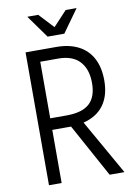

<svg xmlns="http://www.w3.org/2000/svg" viewBox="-105 -1051 774 1116"><g transform="rotate(-10 282.5 -492.5)"><path d="M449.2 1 276.9 -313.5H261.7H166V0H91.3V-784.2H272Q348.1 -784.2 402.3 -756.6Q456.5 -729 485.1 -675.3Q513.7 -621.6 513.7 -544.4Q513.7 -455.6 472.7 -399.4Q431.6 -343.3 352.5 -323.7L536.6 1ZM166 -381.8H262.7Q354.5 -381.8 397.7 -420.9Q440.9 -460 440.9 -542Q440.9 -624.5 398.2 -670.2Q355.5 -715.8 272 -715.8H166ZM137.2 -986.3H201.7L282.7 -899.4L363.8 -986.3H428.2L332 -852.1H233.4Z"/></g></svg>

Font: Decalotype Light
Style: Regular
Weight: 300
Designer: Alfredo Marco Pradil
Foundry: Alfredo Marco Pradil
Version: Version 1.0